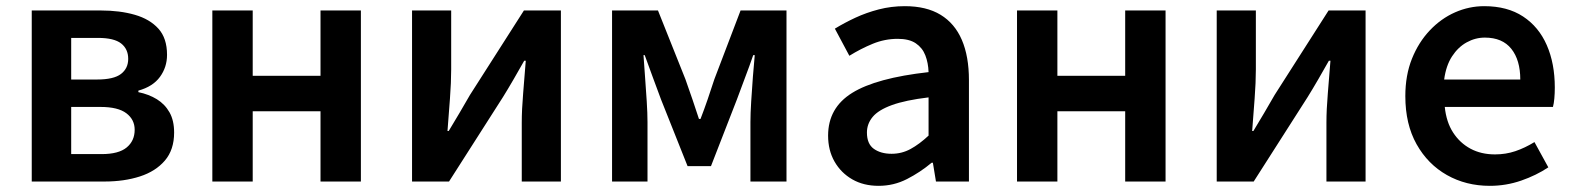

<svg xmlns="http://www.w3.org/2000/svg" viewBox="-20 -589 5107 623"><path d="M83 0V-555H307Q369 -555 417.5 -541Q466 -527 494 -496Q522 -465 522 -411Q522 -371 499 -339.5Q476 -308 429 -295V-290Q463 -283 489 -267Q515 -251 530 -224.5Q545 -198 545 -159Q545 -103 515 -68Q485 -33 434 -16.5Q383 0 319 0ZM211 -331H295Q349 -331 372.5 -349Q396 -367 396 -398Q396 -430 373 -448Q350 -466 298 -466H211ZM211 -89H310Q365 -89 391 -110.5Q417 -132 417 -168Q417 -201 390 -221.5Q363 -242 306 -242H211Z M669 0V-555H800V-343H1020V-555H1151V0H1020V-228H800V0Z M1317 0V-555H1444V-364Q1444 -322 1440 -269Q1436 -216 1432 -164H1436Q1451 -189 1471 -222.5Q1491 -256 1505 -281L1680 -555H1800V0H1673V-191Q1673 -233 1677.5 -286Q1682 -339 1686 -392H1681Q1667 -367 1647 -332.5Q1627 -298 1612 -274L1437 0Z M1966 0V-555H2115L2204 -332Q2216 -298 2227 -266Q2238 -234 2248 -203H2253Q2265 -234 2276 -266Q2287 -298 2298 -332L2383 -555H2532V0H2415V-193Q2415 -221 2417.5 -260.5Q2420 -300 2423 -340Q2426 -380 2429 -410H2424Q2412 -375 2397.5 -337Q2383 -299 2371 -266L2287 -50H2211L2125 -266Q2113 -299 2098.5 -337.5Q2084 -376 2072 -410H2068Q2070 -380 2073 -340Q2076 -300 2078.5 -260.5Q2081 -221 2081 -193V0Z M2831 14Q2782 14 2745.5 -7Q2709 -28 2688 -64.5Q2667 -101 2667 -149Q2667 -239 2745 -287.5Q2823 -336 2993 -355Q2992 -385 2982.5 -409.5Q2973 -434 2951.5 -448.5Q2930 -463 2893 -463Q2851 -463 2812 -447Q2773 -431 2736 -408L2689 -496Q2720 -515 2755.5 -531.5Q2791 -548 2831.5 -558.5Q2872 -569 2916 -569Q2986 -569 3032 -541Q3078 -513 3101 -459.5Q3124 -406 3124 -329V0H3017L3007 -61H3003Q2966 -30 2923 -8Q2880 14 2831 14ZM2873 -90Q2906 -90 2934.5 -105.5Q2963 -121 2993 -149V-273Q2918 -264 2874 -248Q2830 -232 2811.5 -209.5Q2793 -187 2793 -159Q2793 -122 2815.5 -106Q2838 -90 2873 -90Z M3280 0V-555H3411V-343H3631V-555H3762V0H3631V-228H3411V0Z M3928 0V-555H4055V-364Q4055 -322 4051 -269Q4047 -216 4043 -164H4047Q4062 -189 4082 -222.5Q4102 -256 4116 -281L4291 -555H4411V0H4284V-191Q4284 -233 4288.5 -286Q4293 -339 4297 -392H4292Q4278 -367 4258 -332.5Q4238 -298 4223 -274L4048 0Z M4814 14Q4737 14 4675 -21Q4613 -56 4576.5 -121Q4540 -186 4540 -277Q4540 -345 4561.5 -398.5Q4583 -452 4619.5 -490.5Q4656 -529 4701.5 -549Q4747 -569 4796 -569Q4871 -569 4922 -535.5Q4973 -502 4999 -442.5Q5025 -383 5025 -305Q5025 -286 5023.5 -269.5Q5022 -253 5019 -242H4668Q4673 -193 4695 -159Q4717 -125 4751.5 -106.5Q4786 -88 4831 -88Q4866 -88 4897 -98.5Q4928 -109 4959 -128L5004 -46Q4965 -20 4916 -3Q4867 14 4814 14ZM4666 -331H4913Q4913 -394 4884 -430.5Q4855 -467 4798 -467Q4767 -467 4739 -451.5Q4711 -436 4691.5 -406Q4672 -376 4666 -331Z"/></svg>

Font: Noto Sans KR SemiBold
Style: Regular
Weight: 600
Designer: Ryoko NISHIZUKA  (kana, bopomofo & ideographs); Paul D. Hunt (Latin, Greek & Cyrillic); Sandoll Communications , Soo-you
Foundry: Adobe
Version: Version 2.004-H2;hotconv 1.0.118;makeotfexe 2.5.65603